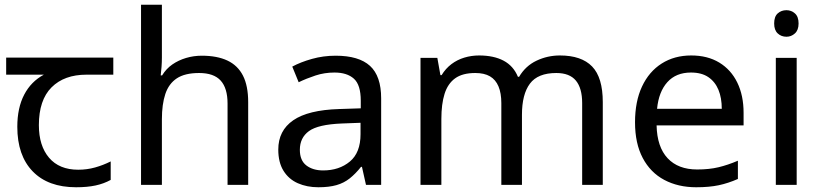

<svg xmlns="http://www.w3.org/2000/svg" viewBox="-20 -780 3466 810"><path d="M301 10Q183 10 118 -57Q53 -124 53 -245Q53 -325 82 -380.5Q111 -436 165 -465H6V-537H458V-465H345Q251 -465 197.5 -411.5Q144 -358 144 -252Q144 -165 187 -114.5Q230 -64 310 -64Q347 -64 381 -73.5Q415 -83 447 -99V-21Q418 -5 383 2.5Q348 10 301 10Z M663 -537Q663 -518 661.5 -498Q660 -478 658 -462H664Q681 -490 707 -508Q733 -526 765 -535.5Q797 -545 831 -545Q896 -545 939.5 -524.5Q983 -504 1005 -461Q1027 -418 1027 -349V0H940V-343Q940 -408 911 -440Q882 -472 820 -472Q760 -472 726 -449.5Q692 -427 677.5 -383.5Q663 -340 663 -277V0H575V-760H663Z M1396 -545Q1494 -545 1541 -502Q1588 -459 1588 -365V0H1524L1507 -76H1503Q1480 -47 1455.5 -27.5Q1431 -8 1399.5 1Q1368 10 1323 10Q1275 10 1236.5 -7Q1198 -24 1176 -59.5Q1154 -95 1154 -149Q1154 -229 1217 -272.5Q1280 -316 1411 -320L1502 -323V-355Q1502 -422 1473 -448Q1444 -474 1391 -474Q1349 -474 1311 -461.5Q1273 -449 1240 -433L1213 -499Q1248 -518 1296 -531.5Q1344 -545 1396 -545ZM1422 -259Q1322 -255 1283.5 -227Q1245 -199 1245 -148Q1245 -103 1272.5 -82Q1300 -61 1343 -61Q1411 -61 1456 -98.5Q1501 -136 1501 -214V-262Z M2342 -546Q2433 -546 2478 -499.5Q2523 -453 2523 -349V0H2436V-345Q2436 -408 2409.5 -440Q2383 -472 2327 -472Q2249 -472 2215.5 -427Q2182 -382 2182 -296V0H2095V-345Q2095 -387 2083 -415.5Q2071 -444 2047 -458Q2023 -472 1985 -472Q1931 -472 1900 -449.5Q1869 -427 1855.5 -384Q1842 -341 1842 -278V0H1754V-536H1825L1838 -463H1843Q1860 -491 1884.5 -509.5Q1909 -528 1939 -537Q1969 -546 2001 -546Q2063 -546 2104.5 -524Q2146 -502 2165 -456H2170Q2197 -502 2243.5 -524Q2290 -546 2342 -546Z M2896 -546Q2965 -546 3014.5 -516Q3064 -486 3090.5 -431.5Q3117 -377 3117 -304V-251H2750Q2752 -160 2796.5 -112.5Q2841 -65 2921 -65Q2972 -65 3011.5 -74.5Q3051 -84 3093 -102V-25Q3052 -7 3012 1.5Q2972 10 2917 10Q2841 10 2782.5 -21Q2724 -52 2691.5 -113.5Q2659 -175 2659 -264Q2659 -352 2688.5 -415Q2718 -478 2771.5 -512Q2825 -546 2896 -546ZM2895 -474Q2832 -474 2795.5 -433.5Q2759 -393 2752 -321H3025Q3025 -367 3011 -401Q2997 -435 2968.5 -454.5Q2940 -474 2895 -474Z M3341 -536V0H3253V-536ZM3298 -737Q3318 -737 3333.5 -723.5Q3349 -710 3349 -681Q3349 -653 3333.5 -639Q3318 -625 3298 -625Q3276 -625 3261 -639Q3246 -653 3246 -681Q3246 -710 3261 -723.5Q3276 -737 3298 -737Z"/></svg>

Font: ukorean25
Style: Book
Weight: 400
Designer: Jelle Bosma - Monotype Design Team
Foundry: Monotype Imaging Inc.
Version: Version 2.003